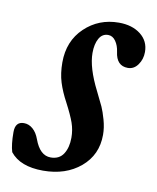

<svg xmlns="http://www.w3.org/2000/svg" viewBox="-83 -515 471 575"><g transform="rotate(10 152.5 -227.0)"><path d="M85.9 11.2Q16.1 11.2 -14.2 -27.3Q-21 -49.3 -21 -87.4Q-21 -119.1 5.4 -119.1Q20.5 -119.1 32.7 -108.4Q44.9 -97.7 51.8 -78.6Q68.8 -31.7 101.6 -31.7Q127.9 -31.7 140.4 -51.3Q152.8 -70.8 152.8 -100.6Q152.8 -124 145.3 -145.5Q137.7 -167 120.1 -200.7Q103.5 -231.4 95.2 -258.1Q86.9 -284.7 86.9 -318.4Q86.9 -383.3 129.6 -424.1Q172.4 -464.8 233.4 -464.8Q273.9 -464.8 299.6 -444.8Q325.2 -424.8 325.2 -391.6Q325.2 -369.6 313.2 -352.8Q301.3 -335.9 282.7 -335.9Q248 -335.9 242.7 -377.9Q240.2 -396.5 231 -409.7Q221.7 -422.9 208 -422.9Q189.9 -422.9 180.4 -405.8Q170.9 -388.7 170.9 -361.8Q170.9 -316.9 204.1 -251.5Q218.8 -222.2 225.1 -208.3Q231.4 -194.3 238 -170.9Q244.6 -147.5 244.6 -125.5Q244.6 -64.5 199.7 -26.6Q154.8 11.2 85.9 11.2Z"/></g></svg>

Font: Elstob 6pt SemiBold
Style: Italic
Weight: 600
Italic angle: -20°
Designer: Peter S. Baker
Version: Version 1.015